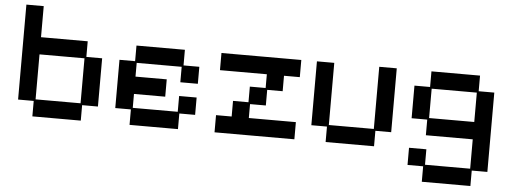

<svg xmlns="http://www.w3.org/2000/svg" viewBox="-52 -776 2974 1114"><g transform="rotate(5 1435.0 -219.0)"><path d="M151 12V-78H60V-631H161V-450H433V-359H525V-78H433V12ZM161 -88H423V-350H161Z M717 12V-78H626V-359H717V-450H999V-359H1091V-260H989V-350H727V-270H909V-169H727V-88H989V-180H1091V-79H999V12Z M1212 12V-88H1303V-179H1393V-270H1485V-350H1212V-450H1677V-350H1585V-260H1495V-169H1403V-88H1677V12Z M1859 12V-78H1768V-450H1869V-88H2131V-450H2233V-78H2141V12Z M2435 193V103H2344V3H2445V93H2708V-78H2435V-169H2344V-359H2435V-450H2718V-359H2809V103H2718V193ZM2445 -179H2708V-350H2445Z"/></g></svg>

Font: Pixelify Sans
Style: Regular
Weight: 400
Designer: Stefie Justprince
Foundry: Typecalism Foundryline
Version: Version 1.000;February 13, 2025;FontCreator 15.0.0.3015 64-b